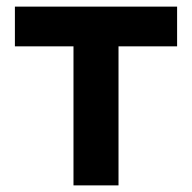

<svg xmlns="http://www.w3.org/2000/svg" viewBox="-20 -560 580 580"><path d="M202 0H338V-420H515V-540H25V-420H202Z"/></svg>

Font: Eudonet ExtraBold
Style: Regular
Weight: 800
Designer: Mikhail Sharanda
Foundry: Mikhail Sharanda
Version: Version 4.503;Glyphs 3.1.2 (3151)